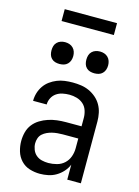

<svg xmlns="http://www.w3.org/2000/svg" viewBox="-135 -983 769 1064"><g transform="rotate(15 250.0 -450.5)"><path d="M202 8Q172 8 143 -1Q114 -10 93.5 -32Q73 -54 64.5 -83Q56 -112 56 -141Q56 -167 62.5 -192Q69 -217 84.5 -237Q100 -257 122 -270.5Q144 -284 168.5 -292Q193 -300 218 -303Q243 -306 269 -306H358V-355Q358 -376 351 -397Q344 -418 328 -432Q312 -446 291 -452Q270 -458 249 -458Q229 -458 209.5 -454Q190 -450 174 -439Q158 -428 149 -410Q140 -392 140 -373H62Q62 -396 68.5 -418Q75 -440 88 -459Q101 -478 119.5 -491.5Q138 -505 159 -513.5Q180 -522 203 -525Q226 -528 249 -528Q273 -528 297 -524.5Q321 -521 343 -511Q365 -501 383.5 -485Q402 -469 414 -448Q426 -427 431 -403Q436 -379 436 -355V0H358V-86Q349 -64 332.5 -45.5Q316 -27 295 -14.5Q274 -2 250 3Q226 8 202 8ZM232 -62Q256 -62 280.5 -68.5Q305 -75 323 -91.5Q341 -108 349.5 -131.5Q358 -155 358 -180V-236H269Q254 -236 238.5 -234.5Q223 -233 208.5 -229.5Q194 -226 180 -219.5Q166 -213 155 -203Q144 -193 139 -178.5Q134 -164 134 -149Q134 -131 141 -113Q148 -95 162 -83Q176 -71 194.5 -66.5Q213 -62 232 -62ZM350 -608Q337 -608 325 -611.5Q313 -615 304 -624Q295 -633 291.5 -645Q288 -657 288 -670Q288 -683 291.5 -695Q295 -707 304 -716Q313 -725 325 -729Q337 -733 350 -733Q363 -733 375 -729Q387 -725 396 -716Q405 -707 409 -695Q413 -683 413 -670Q413 -657 409 -645Q405 -633 396 -624Q387 -615 375 -611.5Q363 -608 350 -608ZM150 -608Q137 -608 125 -611.5Q113 -615 104 -624Q95 -633 91.5 -645Q88 -657 88 -670Q88 -683 91.5 -695Q95 -707 104 -716Q113 -725 125 -729Q137 -733 150 -733Q163 -733 175 -729Q187 -725 196 -716Q205 -707 209 -695Q213 -683 213 -670Q213 -657 209 -645Q205 -633 196 -624Q187 -615 175 -611.5Q163 -608 150 -608ZM100 -841V-909H400V-841Z"/></g></svg>

Font: Iosevka Curly
Style: Regular
Weight: 400
Monospace: yes
Designer: Belleve Invis
Foundry: Belleve Invis
Version: Version 22.1.2; ttfautohint (v1.8.4)